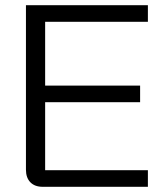

<svg xmlns="http://www.w3.org/2000/svg" viewBox="-20 -720 640 740"><path d="M80 -66V-700H550V-636H154V-390H520V-326H154V-64H550V0H145Q114 0 97 -17.5Q80 -35 80 -66Z"/></svg>

Font: Bai Jamjuree
Style: Regular
Weight: 400
Designer: Katatrad Aksorn Co.,Ltd.
Foundry: Cadson Demak Co.,Ltd.
Version: Version 1.000; ttfautohint (v1.6)